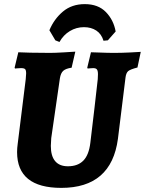

<svg xmlns="http://www.w3.org/2000/svg" viewBox="-20 -901 704 933"><path d="M227 -192Q227 -143 248 -118Q269 -93 310 -93Q358 -93 385 -120.5Q412 -148 419 -207Q428 -282 439.5 -379.5Q451 -477 455 -516Q456 -525 456 -540Q456 -557 451 -563.5Q446 -570 433 -570Q425 -570 417 -569Q409 -568 406 -568L404 -572L422 -647Q435 -647 469 -645.5Q503 -644 536 -644Q570 -644 611 -646Q652 -648 664 -649L648 -573Q613 -564 603 -555.5Q593 -547 590 -525L553 -226Q521 12 278 12Q63 12 63 -162Q63 -181 66 -202L105 -516L107 -544Q107 -560 102 -565Q97 -570 82 -570Q73 -570 64.5 -569Q56 -568 53 -568L51 -572L69 -647Q84 -646 127.5 -645Q171 -644 223 -644Q247 -644 289.5 -646.5Q332 -649 346 -650L328 -572Q300 -568 287.5 -557Q275 -546 271 -520L229 -230ZM269 -697 249 -705 220 -754Q243 -809 286 -845Q329 -881 392 -881Q457 -881 494.5 -842.5Q532 -804 542 -748L504 -705L483 -703Q473 -736 448 -752.5Q423 -769 388 -769Q351 -769 319.5 -750Q288 -731 269 -697Z"/></svg>

Font: Alegreya ExtraBold
Style: Italic
Weight: 800
Italic angle: -7°
Designer: Juan Pablo del Peral
Foundry: Huerta Tipografica
Version: Version 2.007; ttfautohint (v1.6)